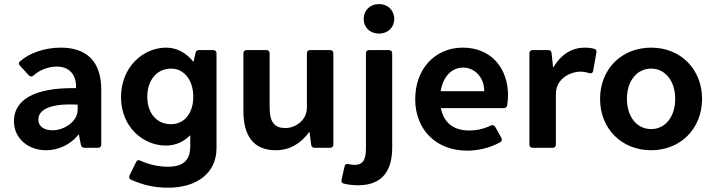

<svg xmlns="http://www.w3.org/2000/svg" viewBox="-20 -709 3420 921"><path d="M271.5 -480.5C195.3 -480.5 121.1 -455.1 75.2 -414.1C68.4 -408.2 69.3 -400.4 76.2 -393.6L118.2 -347.7C125 -340.8 132.8 -339.8 140.6 -346.7C168 -372.1 210 -389.6 252 -389.6C313.5 -389.6 346.7 -349.6 344.7 -290V-286.1C139.6 -290 46.9 -226.6 46.9 -127.9C46.9 -42 118.2 11.7 201.2 11.7C258.8 11.7 318.4 -14.6 356.4 -63.5H358.4L368.2 -13.7C370.1 -4.9 377 0 385.7 0H450.2C460 0 465.8 -5.9 465.8 -15.6V-277.3C465.8 -411.1 399.4 -480.5 271.5 -480.5ZM231.4 -84C197.3 -84 164.1 -98.6 164.1 -135.7C164.1 -179.7 213.9 -214.8 352.5 -207V-181.6C352.5 -127 289.1 -84 231.4 -84Z M918 -455.1 908.2 -412.1C876 -452.1 833 -480.5 776.4 -480.5C668 -480.5 560.5 -388.7 560.5 -243.2C560.5 -98.6 668 -10.7 775.4 -10.7C824.2 -10.7 862.3 -30.3 892.6 -60.5V-7.8C892.6 56.6 862.3 90.8 785.2 90.8C746.1 90.8 696.3 82 653.3 61.5C644.5 56.6 636.7 59.6 632.8 68.4L601.6 131.8C597.7 140.6 599.6 149.4 609.4 153.3C666 178.7 721.7 191.4 786.1 191.4C923.8 191.4 1018.6 122.1 1018.6 1V-453.1C1018.6 -462.9 1012.7 -468.8 1002.9 -468.8H934.6C925.8 -468.8 919.9 -464.8 918 -455.1ZM799.8 -113.3C732.4 -113.3 686.5 -165 686.5 -245.1C686.5 -324.2 732.4 -379.9 800.8 -379.9C864.3 -379.9 907.2 -323.2 907.2 -245.1C907.2 -165 864.3 -113.3 799.8 -113.3Z M1452.1 -453.1V-192.4C1452.1 -129.9 1394.5 -94.7 1349.6 -94.7C1297.9 -94.7 1273.4 -121.1 1273.4 -193.4V-453.1C1273.4 -462.9 1267.6 -468.8 1257.8 -468.8H1163.1C1153.3 -468.8 1147.5 -462.9 1147.5 -453.1V-176.8C1147.5 -59.6 1194.3 11.7 1302.7 11.7C1369.1 11.7 1421.9 -19.5 1462.9 -75.2H1464.8L1472.7 -14.6C1473.6 -5.9 1479.5 0 1489.3 0H1563.5C1573.2 0 1579.1 -5.9 1579.1 -15.6V-453.1C1579.1 -462.9 1573.2 -468.8 1563.5 -468.8H1467.8C1458 -468.8 1452.1 -462.9 1452.1 -453.1Z M1724.6 -618.2C1724.6 -577.1 1754.9 -547.9 1797.9 -547.9C1840.8 -547.9 1871.1 -577.1 1871.1 -618.2C1871.1 -659.2 1840.8 -689.5 1797.9 -689.5C1754.9 -689.5 1724.6 -659.2 1724.6 -618.2ZM1629.9 171.9C1646.5 175.8 1668.9 179.7 1698.2 179.7C1821.3 179.7 1861.3 100.6 1861.3 -1V-453.1C1861.3 -462.9 1855.5 -468.8 1845.7 -468.8H1751C1741.2 -468.8 1735.4 -462.9 1735.4 -453.1V1C1735.4 55.7 1722.7 82 1679.7 82C1669.9 82 1661.1 80.1 1652.3 78.1C1641.6 76.2 1634.8 79.1 1632.8 89.8L1618.2 153.3C1616.2 163.1 1620.1 169.9 1629.9 171.9Z M2417 -251C2417 -380.9 2336.9 -480.5 2200.2 -480.5C2065.4 -480.5 1971.7 -377 1971.7 -233.4C1971.7 -83 2076.2 13.7 2220.7 13.7C2276.4 13.7 2333 -1 2378.9 -26.4C2387.7 -31.2 2389.6 -39.1 2384.8 -47.9L2355.5 -100.6C2350.6 -108.4 2342.8 -111.3 2334 -106.4C2294.9 -88.9 2263.7 -83 2230.5 -83C2156.2 -83 2108.4 -120.1 2094.7 -190.4H2396.5C2405.3 -190.4 2412.1 -195.3 2413.1 -205.1C2415 -218.8 2417 -235.4 2417 -251ZM2302.7 -271.5H2093.8C2104.5 -340.8 2146.5 -384.8 2201.2 -384.8C2257.8 -384.8 2303.7 -336.9 2302.7 -271.5Z M2785.2 -480.5C2727.5 -480.5 2673.8 -452.1 2635.7 -387.7H2632.8L2626 -454.1C2625 -463.9 2619.1 -468.8 2609.4 -468.8H2535.2C2525.4 -468.8 2519.5 -462.9 2519.5 -453.1V-15.6C2519.5 -5.9 2525.4 0 2535.2 0H2630.9C2640.6 0 2646.5 -5.9 2646.5 -15.6V-258.8C2646.5 -333 2717.8 -365.2 2763.7 -365.2C2778.3 -365.2 2793.9 -362.3 2806.6 -358.4C2816.4 -355.5 2823.2 -358.4 2825.2 -369.1L2840.8 -456.1C2842.8 -464.8 2839.8 -471.7 2831.1 -474.6C2818.4 -478.5 2801.8 -480.5 2785.2 -480.5Z M3103.5 11.7C3244.1 11.7 3347.7 -91.8 3347.7 -234.4C3347.7 -377.9 3244.1 -480.5 3103.5 -480.5C2961.9 -480.5 2858.4 -377.9 2858.4 -234.4C2858.4 -91.8 2961.9 11.7 3103.5 11.7ZM3103.5 -89.8C3035.2 -89.8 2987.3 -148.4 2987.3 -234.4C2987.3 -321.3 3035.2 -379.9 3103.5 -379.9C3170.9 -379.9 3218.8 -321.3 3218.8 -234.4C3218.8 -148.4 3170.9 -89.8 3103.5 -89.8Z"/></svg>

Font: Ed Sans Neue SemiBold
Style: Regular
Weight: 600
Designer: Stephen Hutchings
Version: Version 1.004;PS 001.004;hotconv 1.0.88;makeotf.lib2.5.64775